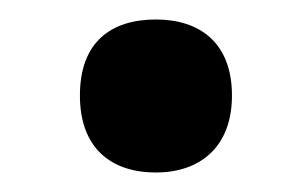

<svg xmlns="http://www.w3.org/2000/svg" viewBox="-20 -451 293 197"><path d="M62 -353C62 -299 94 -274 140 -274C184 -274 218 -299 218 -353C218 -408 184 -431 140 -431C94 -431 62 -408 62 -353Z"/></svg>

Font: Noto Sans Khmer Condensed SemiBold
Style: Regular
Weight: 600
Width: 3
Designer: Danh Hong and the Monotype Design Team
Foundry: Monotype Imaging Inc.
Version: Version 2.004